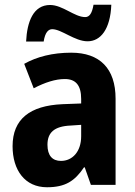

<svg xmlns="http://www.w3.org/2000/svg" viewBox="-20 -779 567 809"><path d="M90 -604H164C170 -643 184 -656 200 -656C239 -656 295 -605 349 -605C404 -605 445 -656 449 -759H374C368 -723 357 -707 339 -707C294 -707 244 -758 191 -758C120 -758 94 -687 90 -604ZM280 -557C202 -557 135 -540 82 -510L122 -407C170 -432 214 -446 253 -446C298 -446 322 -421 322 -362V-343L243 -340C106 -334 33 -277 33 -163C33 -62 85 10 178 10C255 10 295 -16 334 -74H337L363 0H467V-363C467 -491 400 -557 280 -557ZM278 -250 322 -253V-205C322 -140 285 -101 237 -101C201 -101 180 -123 180 -169C180 -220 208 -247 278 -250Z"/></svg>

Font: Noto Sans Oriya Cond Bold
Style: Bold
Weight: 700
Width: 3
Designer: Amélie Bonet and Sol Matas
Foundry: Google LLC
Version: Version 2.006